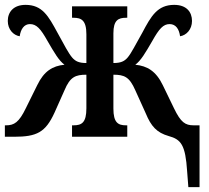

<svg xmlns="http://www.w3.org/2000/svg" viewBox="-20 -562 858 789"><path d="M754 207H800V-47H776C741 -47 723 -59 695 -117L649 -212C621 -270 585 -291 536 -296C559 -313 577 -344 606 -394C634 -444 651 -463 677 -463C703 -463 716 -442 720 -413C746 -417 769 -441 769 -476C769 -512 747 -542 696 -542C627 -542 601 -496 565 -428C536 -377 519 -342 504 -325C491 -310 476 -303 446 -303V-425C446 -479 466 -489 498 -489H503V-536H276V-489H282C314 -489 335 -479 335 -421V-303C305 -303 290 -310 277 -325C262 -342 244 -377 216 -428C179 -496 154 -542 85 -542C35 -542 12 -512 12 -476C12 -441 35 -417 61 -413C65 -442 79 -463 103 -463C130 -463 147 -444 175 -394C204 -344 222 -313 245 -296C196 -291 161 -270 133 -212L86 -117C58 -59 38 -47 5 -47H0V0H38C131 0 167 -18 204 -99L245 -191C268 -246 290 -255 335 -255V-117C335 -58 316 -47 282 -47H276V0H503V-47H498C465 -47 446 -58 446 -116V-255C491 -255 512 -246 536 -191L579 -96C601 -43 624 -17 673 -3C724 11 742 33 749 142Z"/></svg>

Font: Noto Serif Condensed Semi
Style: Regular
Weight: 600
Width: 3
Designer: Monotype Design Team
Foundry: Monotype Imaging Inc.
Version: Version 1.002